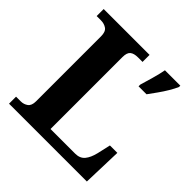

<svg xmlns="http://www.w3.org/2000/svg" viewBox="-185 -869 1024 1024"><g transform="rotate(45 327.0 -357.0)"><path d="M28 0V-53H64Q86 -53 103.5 -65.5Q121 -78 121 -111V-601Q121 -636 103 -648.5Q85 -661 60 -661H28V-714H374V-661H340Q310 -661 295 -649Q280 -637 280 -604V-61H466Q501 -61 520 -83.5Q539 -106 549 -148L566 -223H622L615 0ZM451 -567Q460 -597 472 -639Q484 -681 490 -714H606V-704Q597 -683 581 -656Q565 -629 546 -602.5Q527 -576 511 -554H451Z"/></g></svg>

Font: Noto Serif Myanmar
Style: Bold
Weight: 700
Designer: Ben Mitchell and the Monotype Design Team
Foundry: Monotype Imaging Inc.
Version: Version 2.106; ttfautohint (v1.8.4.7-5d5b)